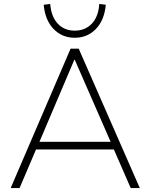

<svg xmlns="http://www.w3.org/2000/svg" viewBox="-20 -951 761 971"><path d="M34 0 337 -705H378L687 0H641L552 -204L575 -195H138L166 -204L79 0ZM356 -649 177 -228 155 -234H558L542 -228L358 -649ZM358 -760Q294 -760 251 -804.5Q208 -849 201 -927L234 -931Q239 -867 272 -831.5Q305 -796 358 -796Q411 -796 444.5 -831.5Q478 -867 482 -931L515 -927Q508 -849 465 -804.5Q422 -760 358 -760Z"/></svg>

Font: Mulish ExtraLight ExtraLight
Style: Regular
Weight: 250
Version: Version 3.603